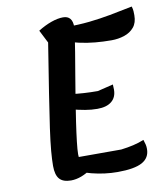

<svg xmlns="http://www.w3.org/2000/svg" viewBox="-84 -796 769 891"><g transform="rotate(-10 300.5 -350.0)"><path d="M179 26Q142 26 125 7Q108 -12 108 -55Q108 -84 111.5 -125Q115 -166 124 -230Q133 -294 148 -389.5Q163 -485 185 -623L154 -684Q186 -704 217 -715Q248 -726 273 -726Q317 -726 317 -673Q317 -665 312.5 -634Q308 -603 300.5 -557Q293 -511 283.5 -456Q274 -401 265 -344.5Q256 -288 248.5 -237Q241 -186 236.5 -147Q232 -108 232 -88Q232 -63 243.5 -44.5Q255 -26 280 -12Q227 26 179 26ZM399 25Q338 25 277.5 9.5Q217 -6 176 -33L209 -75H433Q465 -79 491 -85Q517 -91 542 -101Q547 -86 549 -77Q551 -68 551 -57Q551 -15 514.5 5Q478 25 399 25ZM357 -280Q329 -280 300 -285Q271 -290 232 -300L246 -369Q276 -365 307.5 -363Q339 -361 373 -361L447 -379Q447 -373 447.5 -366.5Q448 -360 448 -355Q448 -319 424.5 -299.5Q401 -280 357 -280ZM477 -582Q438 -582 400 -585.5Q362 -589 324.5 -597.5Q287 -606 249 -619L273 -679Q340 -679 390.5 -684.5Q441 -690 489.5 -699Q538 -708 596 -720Q600 -707 600.5 -697Q601 -687 601 -678Q601 -643 583.5 -622Q566 -601 537.5 -591.5Q509 -582 477 -582Z"/></g></svg>

Font: Lemonada
Style: Regular
Weight: 400
Designer: Mohamed Gaber (Arabic), Eduardo Tunni (Latin)
Foundry: Kief Type Foundry
Version: Version 4.005